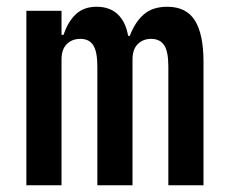

<svg xmlns="http://www.w3.org/2000/svg" viewBox="-20 -548 680 568"><path d="M58 0V-516H162V-445H168Q181 -484 204.5 -506Q228 -528 266 -528Q305 -528 328.5 -505.5Q352 -483 359 -442H364Q379 -482 405 -505Q431 -528 475 -528Q531 -528 556.5 -487.5Q582 -447 582 -365V0H478V-351Q478 -396 465.5 -414.5Q453 -433 427 -433Q403 -433 387.5 -417.5Q372 -402 372 -372V0H268V-351Q268 -395 256 -414Q244 -433 218 -433Q193 -433 177.5 -417.5Q162 -402 162 -372V0Z"/></svg>

Font: Writer SemiBold
Style: Regular
Weight: 600
Monospace: yes
Designer: Mike Abbink, Paul van der Laan, Pieter van Rosmalen
Foundry: Bold Monday
Version: Version 2.001 2020